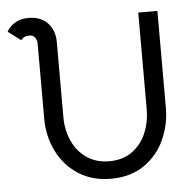

<svg xmlns="http://www.w3.org/2000/svg" viewBox="-51 -753 836 819"><g transform="rotate(-5 366.5 -344.0)"><path d="M130 -267V-588Q130 -603 122 -614.5Q114 -626 97 -626Q73 -626 62 -609L7 -650Q17 -670 40.5 -685.5Q64 -701 100 -701Q153 -701 182.5 -669.5Q212 -638 212 -588V-267Q212 -211 233 -164.5Q254 -118 294.5 -90Q335 -62 391 -62Q450 -62 490 -91.5Q530 -121 549.5 -168Q569 -215 569 -267V-683H651V-267Q651 -197 622 -132.5Q593 -68 534.5 -27.5Q476 13 392 13Q311 13 252 -25.5Q193 -64 161.5 -128Q130 -192 130 -267Z"/></g></svg>

Font: Bellota
Style: Bold
Weight: 700
Designer: Kemie Guaida
Foundry: Kemie Guaida
Version: Version 4.001